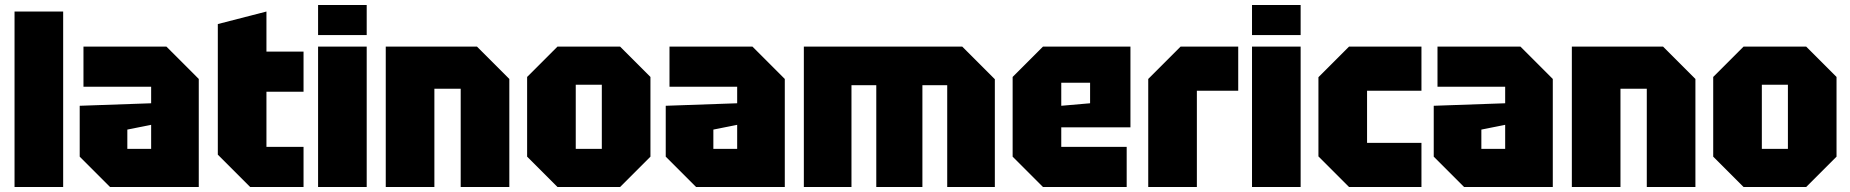

<svg xmlns="http://www.w3.org/2000/svg" viewBox="-20 -746 7380 766"><path d="M38 0V-700H232V0Z M298 -121V-324L583 -334V-400H313V-560H644L773 -431V0H419ZM488 -229V-152H583V-248Z M849 -650 1043 -700V-540H1191V-380H1043V-160H1191V0H978L849 -129Z M1249 0V-560H1443V0ZM1249 -606V-726H1443V-606Z M1519 0V-560H1883L2012 -431V0H1818V-392H1713V0Z M2083 -121V-439L2204 -560H2454L2575 -439V-121L2454 0H2204ZM2277 -152H2381V-408H2277Z M2636 -121V-324L2921 -334V-400H2651V-560H2982L3111 -431V0H2757ZM2826 -229V-152H2921V-248Z M3187 -560H3819L3949 -430V0H3759V-406H3660V0H3476V-406H3377V0H3187Z M4020 -121V-439L4141 -560H4490V-238H4214V-160H4475V0H4141ZM4214 -324 4329 -334V-416H4214Z M4561 0V-431L4690 -560H4920V-384H4755V0Z M4975 0V-560H5169V0ZM4975 -606V-726H5169V-606Z M5240 -122V-438L5362 -560H5651V-384H5434V-176H5651V0H5362Z M5700 -121V-324L5985 -334V-400H5715V-560H6046L6175 -431V0H5821ZM5890 -229V-152H5985V-248Z M6251 0V-560H6615L6744 -431V0H6550V-392H6445V0Z M6815 -121V-439L6936 -560H7186L7307 -439V-121L7186 0H6936ZM7009 -152H7113V-408H7009Z"/></svg>

Font: Tektur SemiCondensed ExtraBold
Style: Regular
Weight: 800
Width: 4
Designer: Adam Jagosz
Foundry: Adam Jagosz
Version: Version 1.005;gftools[0.9.30]